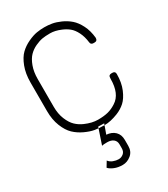

<svg xmlns="http://www.w3.org/2000/svg" viewBox="-233 -809 1031 1181"><g transform="rotate(-30 282.0 -218.5)"><path d="M40 -454V-251Q40 -190 59 -142.5Q78 -95 105.5 -69Q133 -43 169.5 -26Q206 -9 235.5 -4Q265 1 305.5 1Q346 1 400 -20Q435 -34 461 -57.5Q487 -81 506.5 -127Q526 -173 526 -234Q526 -254 506 -254H498Q489 -254 483.5 -249Q478 -244 478 -227Q478 -121 416 -82Q387 -63 357.5 -55.5Q328 -48 286 -48Q244 -48 196 -69Q166 -82 143.5 -103.5Q121 -125 105 -164Q89 -203 89 -254V-450Q89 -501 103.5 -540Q118 -579 139 -600.5Q160 -622 188 -635Q216 -648 238.5 -652Q261 -656 295.5 -656Q330 -656 370 -639Q397 -628 418 -611Q439 -594 455 -562Q471 -530 476 -488Q478 -470 496 -470H505Q525 -470 525 -492Q520 -544 500 -583.5Q480 -623 454 -645.5Q428 -668 395.5 -682.5Q363 -697 336 -701.5Q309 -706 282.5 -706Q256 -706 228.5 -701.5Q201 -697 165.5 -680.5Q130 -664 103.5 -638.5Q77 -613 58.5 -565Q40 -517 40 -454ZM366 142V184Q366 224 338.5 246.5Q311 269 278.5 269Q246 269 220.5 258.5Q195 248 183 234L206 196Q217 211 236.5 218.5Q256 226 274.5 226Q293 226 308.5 213.5Q324 201 324 177V149Q324 126 308 113Q292 100 264 100Q236 100 227 103V102L265 -11L307 -10L283 57Q321 60 343.5 82Q366 104 366 142Z"/></g></svg>

Font: Text Me One
Style: Regular
Weight: 400
Designer: Julia Petretta
Foundry: Julia Petretta
Version: Version 1.003